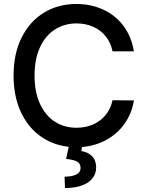

<svg xmlns="http://www.w3.org/2000/svg" viewBox="-20 -737 743 974"><path d="M368.2 -618.2Q306.6 -618.2 258.3 -587.2Q210 -556.2 182.6 -496.6Q155.3 -437 155.3 -353.5Q155.3 -270 182.9 -210.2Q210.4 -150.4 258.5 -119.6Q306.6 -88.9 368.2 -88.9Q413.1 -88.9 451.2 -105.2Q489.3 -121.6 515.4 -153.1Q541.5 -184.6 550.8 -228.5L659.2 -227.5Q648.9 -162.6 613 -111.1Q577.1 -59.6 521.2 -28.3Q465.3 2.9 396 8.8L392.6 29.3Q425.3 34.2 446.5 54.9Q467.8 75.7 467.8 112.3Q467.8 143.6 449.5 167.2Q431.2 190.9 395.5 203.9Q359.9 216.8 309.6 216.8L307.6 159.2Q345.2 159.2 366.9 148.2Q388.7 137.2 388.7 115.2Q388.7 93.3 372.1 83.3Q355.5 73.2 315.4 69.3L328.6 7.8Q246.1 -1.5 182.9 -47.6Q119.6 -93.8 84.2 -172.4Q48.8 -251 48.8 -353.5Q48.8 -464.4 89.8 -546.6Q130.9 -628.9 203.1 -672.9Q275.4 -716.8 367.2 -716.8Q441.9 -716.8 503.9 -688.2Q565.9 -659.7 606.4 -605.5Q647 -551.3 659.2 -476.6H550.8Q542 -521 516.1 -553Q490.2 -585 451.9 -601.6Q413.6 -618.2 368.2 -618.2Z"/></svg>

Font: Pretendard Std Medium
Style: Regular
Weight: 500
Designer: Base glyphs from Inter by Rasmus Andersson; Hangeul glyphs from Noto Sans CJK(Source Han Sans) by Jang Soo-young and Kan
Foundry: Kil Hyung-jin
Version: Version 1.309